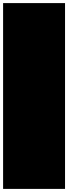

<svg xmlns="http://www.w3.org/2000/svg" viewBox="-20 -1220 440 1240"><path d="M0 0H400V-1200H0ZM0 0Q0 0 0 0Q0 0 0 0Q0 0 0 0Q0 0 0 0Q0 0 0 0Q0 0 0 0H400Q400 0 400 0Q400 0 400 0Q400 0 400 0Q400 0 400 0Q400 0 400 0Q400 0 400 0ZM0 -1200Q0 -1200 0 -1200Q0 -1200 0 -1200Q0 -1200 0 -1200Q0 -1200 0 -1200Q0 -1200 0 -1200Q0 -1200 0 -1200H400Q400 -1200 400 -1200Q400 -1200 400 -1200Q400 -1200 400 -1200Q400 -1200 400 -1200Q400 -1200 400 -1200Q400 -1200 400 -1200Z"/></svg>

Font: Wavefont
Style: Regular
Weight: 400
Monospace: yes
Version: Version 3.003